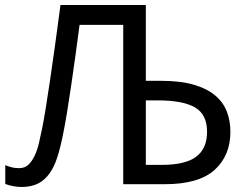

<svg xmlns="http://www.w3.org/2000/svg" viewBox="-20 -734 976 765"><path d="M56 -64Q79 -64 93.5 -78Q108 -92 118.5 -114.5Q129 -137 135.5 -165.5Q142 -194 148 -223Q154 -252 162 -301.5Q170 -351 179.5 -415Q189 -479 199.5 -555Q210 -631 221 -714H561V-412H620Q699 -412 752 -396.5Q805 -381 837.5 -353.5Q870 -326 884 -289Q898 -252 898 -209Q898 -114 835 -57Q772 0 635 0H471V-635H297Q290 -580 281.5 -519Q273 -458 264.5 -399.5Q256 -341 247.5 -288.5Q239 -236 231 -198Q221 -147 208.5 -108Q196 -69 177 -42.5Q158 -16 131 -2.5Q104 11 66 11Q49 11 31.5 7.5Q14 4 1 -1V-76Q12 -71 26 -67.5Q40 -64 56 -64ZM624 -77Q718 -77 761.5 -109.5Q805 -142 805 -209Q805 -278 757 -306Q709 -334 609 -334H561V-77Z"/></svg>

Font: BC Sans
Style: Regular
Weight: 400
Designer: Monotype Design Team
Province of B.C.
Foundry: Monotype Imaging Inc.
Version: Version 2.000;GOOG;noto-source:20170915:90ef993387c0